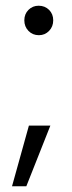

<svg xmlns="http://www.w3.org/2000/svg" viewBox="-20 -528 250 671"><path d="M116 -405Q94 -405 79.5 -420Q65 -435 65 -457Q65 -479 79.5 -493.5Q94 -508 115 -508Q137 -508 151.5 -493.5Q166 -479 166 -457Q166 -435 151.5 -420Q137 -405 116 -405ZM22 123 81 -89H156L72 123Z"/></svg>

Font: DM Sans 24pt Light
Style: Regular
Weight: 300
Designer: Colophon Foundry, Jonny Pinhorn
Foundry: Colophon Foundry
Version: Version 4.004;gftools[0.9.30]